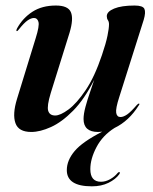

<svg xmlns="http://www.w3.org/2000/svg" viewBox="-20 -468 554 694"><path d="M482.5 -93.5Q486 -93 481.5 -87Q446 -30.5 394 -5.5Q351 21.5 328.8 63.8Q306.5 106 306.5 143.5Q306.5 189 345 189Q361.5 189 378 179.8Q394.5 170.5 405 157.5Q409 153 412.5 154.5Q415 156.5 411 162Q398 180 372.2 192.8Q346.5 205.5 312 205.5Q221.5 205.5 221.5 147Q221.5 111.5 249.8 78Q278 44.5 349.5 8Q342 9 334.5 9Q282 9 282 -38Q282 -56 289 -82Q296 -108 305.2 -134.2Q314.5 -160.5 320.5 -179.5Q285 -109 244.2 -67.8Q203.5 -26.5 164.2 -8.8Q125 9 93 9Q47 9 35.8 -23Q24.5 -55 41.5 -110.5L109 -330Q123 -374.5 119 -388.8Q115 -403 103 -403Q92.5 -403 79.8 -394.2Q67 -385.5 48 -361.5Q43 -355 41 -355.5Q37 -356 42 -366Q62.5 -403 97.2 -425.5Q132 -448 182 -448Q226 -448 236.2 -424Q246.5 -400 231.5 -350L163.5 -132Q149 -84.5 154.2 -67.5Q159.5 -50.5 179.5 -50.5Q198 -50.5 227.5 -72.2Q257 -94 289.5 -142Q322 -190 348.5 -269Q363 -311.5 368.5 -338.8Q374 -366 374 -380Q374 -389.5 370 -395.2Q366 -401 366 -409.5Q366 -426 392.5 -437Q419 -448 466.5 -448Q496.5 -448 502 -435.8Q507.5 -423.5 499.5 -396.5L411 -117Q397.5 -75.5 400 -60.2Q402.5 -45 415.5 -45Q426 -45 439.5 -54.2Q453 -63.5 475 -89Q480 -94 482.5 -93.5Z"/></svg>

Font: Fraunces 144pt S000 SemiBold
Style: Italic
Weight: 600
Italic angle: -16°
Version: Version 1.000; ttfautohint (v1.8.3)